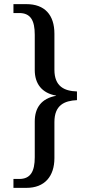

<svg xmlns="http://www.w3.org/2000/svg" viewBox="-20 -780 436 928"><path d="M45 128H108C196 128 243 72 243 -16V-190C243 -272 291 -293 352 -296V-338C291 -340 243 -362 243 -443V-617C243 -708 196 -760 108 -760H45V-717H73C128 -717 148 -681 148 -612V-441C148 -376 182 -330 251 -318V-317C180 -304 148 -259 148 -193V-20C148 48 128 85 73 85H45Z"/></svg>

Font: Noto Serif Ethiopic SemiCondensed
Style: Regular
Weight: 400
Width: 4
Designer: Monotype Design Team
Foundry: Monotype Imaging Inc.
Version: Version 2.102